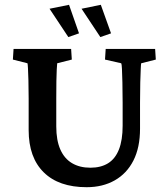

<svg xmlns="http://www.w3.org/2000/svg" viewBox="-20 -779 709 808"><path d="M37.1 -573.2H279.3L282.2 -528.3L220.7 -512.7Q219.7 -504.9 218.8 -486.3Q217.8 -467.8 217.3 -438Q216.8 -408.2 216.8 -364.3V-247.1Q216.8 -188.5 233.9 -149.9Q251 -111.3 283.2 -92.3Q315.4 -73.2 360.4 -73.2Q404.3 -73.2 434.6 -91.8Q464.8 -110.4 480.5 -149.9Q496.1 -189.5 496.1 -250V-346.7Q496.1 -396.5 495.1 -432.6Q494.1 -468.8 493.2 -489.3Q492.2 -509.8 490.2 -512.7L421.9 -528.3L424.8 -573.2H632.8L635.7 -528.3L574.2 -512.7Q573.2 -509.8 572.3 -489.3Q571.3 -468.8 570.3 -432.6Q569.3 -396.5 569.3 -346.7V-237.3Q569.3 -158.2 541.5 -103.5Q513.7 -48.8 462.9 -20Q412.1 8.8 344.7 8.8Q227.5 8.8 164.1 -53.7Q100.6 -116.2 100.6 -231.4V-364.3Q100.6 -409.2 99.6 -441.4Q98.6 -473.6 97.7 -491.7Q96.7 -509.8 95.7 -512.7L34.2 -528.3ZM402.3 -623 323.2 -742.2 404.3 -758.8 447.3 -638.7ZM267.6 -623 188.5 -742.2 270.5 -758.8 312.5 -638.7Z"/></svg>

Font: Crimson Pro SemiBold
Style: Regular
Weight: 600
Designer: Jacques Le Bailly
Foundry: Baron von Fonthausen
Version: Version 1.003